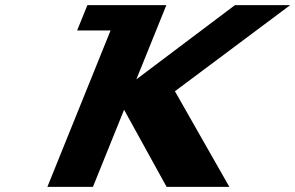

<svg xmlns="http://www.w3.org/2000/svg" viewBox="-20 -721 1140 741"><path d="M865.1 0.1 655.1 -368.8 1099.8 -701.1H886.6L506.2 -414.7L622 -701.1H446.2H317.2L277.7 -603.4H406.7L162.9 0.1H338.7L458.9 -297.4L622.9 0.1Z"/></svg>

Font: Hussar
Style: BdWideOblFour
Weight: 700
Foundry: Cannot Into Space Fonts
Version: Version 2.00